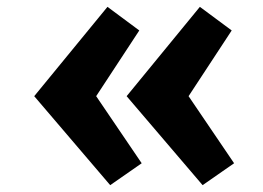

<svg xmlns="http://www.w3.org/2000/svg" viewBox="-20 -558 769 561"><path d="M572 -17 350 -277 564 -538 657 -469 531 -277 664 -81ZM302 -17 80 -277 294 -538 387 -469 261 -277 394 -81Z"/></svg>

Font: Secular One
Style: Regular
Weight: 400
Designer: Michal Sahar
Foundry: Hagilda
Version: Version 1.002; ttfautohint (v1.8.4.7-5d5b);gftools[0.9.29]